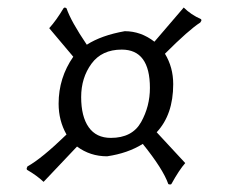

<svg xmlns="http://www.w3.org/2000/svg" viewBox="-20 -503 600 511"><path d="M441 -279Q441 -198 397 -151L473 -69Q457 -51 436 -13Q435 -12 432 -12L428 -13Q414 -53 360 -120Q320 -95 265 -87Q220 -87 185 -113L96 -19Q78 -36 52 -51Q51 -52 51 -55L53 -60Q91 -81 157 -145Q136 -182 136 -227Q136 -296 175 -352L111 -428Q130 -449 149 -481Q151 -483 153 -483L157 -481Q169 -446 211 -384Q250 -409 312 -420Q355 -420 391 -392L469 -483Q488 -464 515 -452Q516 -451 516 -448L513 -443Q483 -424 419 -360Q441 -324 441 -279ZM275 -136Q332 -136 355.5 -178Q379 -220 379 -269Q379 -371 304 -371Q251 -371 223.5 -333.5Q196 -296 196 -244.5Q196 -193 216 -164.5Q236 -136 275 -136Z"/></svg>

Font: Rosarivo
Style: Italic
Weight: 400
Version: Version 1.003